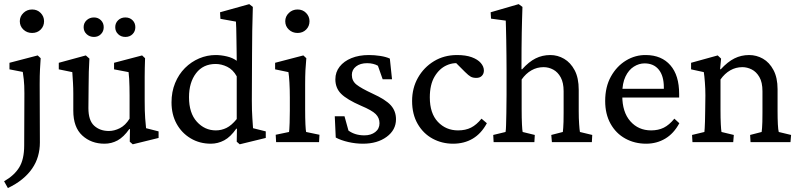

<svg xmlns="http://www.w3.org/2000/svg" viewBox="-26 -698 3928 943"><path d="M12.7 225.6 -5.9 192.4Q44.9 163.1 68.8 123.5Q92.8 84 92.8 16.6L93.8 -239.3Q93.8 -280.3 90.8 -307.6Q87.9 -335 85.9 -344.7L20.5 -357.4V-389.6L159.2 -425.8L173.8 -412.1Q171.9 -385.7 170.4 -356.9Q168.9 -328.1 168.9 -284.2L169.9 2Q169.9 37.1 160.6 69.3Q151.4 101.6 131.8 129.9Q112.3 158.2 83 182.1Q53.7 206.1 12.7 225.6ZM131.8 -536.1Q106.4 -536.1 88.9 -552.7Q71.3 -569.3 71.3 -593.8Q71.3 -617.2 88.9 -634.3Q106.4 -651.4 131.8 -651.4Q157.2 -651.4 173.8 -634.3Q190.4 -617.2 190.4 -593.8Q190.4 -569.3 173.8 -552.7Q157.2 -536.1 131.8 -536.1Z M691.4 -68.4 752.9 -52.7V-20.5L626 10.7L611.3 -2L612.3 -63.5L609.4 -64.5Q581.1 -24.4 551.3 -8.3Q521.5 7.8 487.3 7.8Q421.9 7.8 377.9 -32.7Q334 -73.2 334 -154.3V-238.3Q334 -264.6 332.5 -291Q331.1 -317.4 329.1 -343.8L262.7 -357.4V-389.6L395.5 -425.8L413.1 -410.2Q411.1 -379.9 410.2 -345.7Q409.2 -311.5 409.2 -274.4L408.2 -167Q408.2 -106.4 436.5 -80.6Q464.8 -54.7 508.8 -54.7Q535.2 -54.7 562.5 -68.4Q589.8 -82 610.4 -115.2V-228.5Q610.4 -250 609.9 -271Q609.4 -292 608.4 -311Q607.4 -330.1 605.5 -343.8L534.2 -357.4V-389.6L671.9 -425.8L686.5 -412.1Q685.5 -384.8 685.1 -363.8Q684.6 -342.8 684.6 -321.8Q684.6 -300.8 684.6 -273.4V-204.1Q684.6 -150.4 687 -117.7Q689.5 -85 691.4 -68.4ZM435.5 -516.6Q414.1 -516.6 399.4 -530.3Q384.8 -543.9 384.8 -564.5Q384.8 -585 399.4 -598.6Q414.1 -612.3 435.5 -612.3Q456.1 -612.3 469.7 -598.6Q483.4 -585 483.4 -564.5Q483.4 -543.9 469.7 -530.3Q456.1 -516.6 435.5 -516.6ZM589.8 -516.6Q568.4 -516.6 554.2 -530.3Q540 -543.9 540 -564.5Q540 -585 554.2 -598.6Q568.4 -612.3 589.8 -612.3Q611.3 -612.3 625 -598.6Q638.7 -585 638.7 -564.5Q638.7 -543.9 625 -530.3Q611.3 -516.6 589.8 -516.6Z M1151.4 10.7 1136.7 -2 1137.7 -65.4 1134.8 -66.4Q1106.4 -25.4 1075.2 -8.8Q1043.9 7.8 1009.8 7.8Q954.1 7.8 910.2 -18.6Q866.2 -44.9 841.3 -90.3Q816.4 -135.7 816.4 -195.3Q816.4 -247.1 834 -290Q851.6 -333 882.3 -363.8Q913.1 -394.5 952.1 -411.1Q991.2 -427.7 1033.2 -427.7Q1059.6 -427.7 1088.4 -420.9Q1117.2 -414.1 1136.7 -399.4Q1136.7 -417 1136.2 -445.3Q1135.7 -473.6 1135.3 -504.4Q1134.8 -535.2 1134.3 -559.1Q1133.8 -583 1132.8 -591.8L1056.6 -605.5L1054.7 -637.7L1198.2 -677.7L1215.8 -664.1Q1213.9 -603.5 1212.9 -546.9Q1211.9 -490.2 1211.9 -428.7L1210.9 -204.1Q1210.9 -154.3 1213.4 -118.7Q1215.8 -83 1216.8 -68.4L1279.3 -52.7V-20.5ZM1034.2 -57.6Q1061.5 -57.6 1086.4 -69.8Q1111.3 -82 1136.7 -113.3V-323.2Q1118.2 -356.4 1089.8 -370.1Q1061.5 -383.8 1033.2 -383.8Q971.7 -383.8 937 -338.4Q902.3 -293 902.3 -220.7Q902.3 -142.6 940.9 -100.1Q979.5 -57.6 1034.2 -57.6Z M1330.1 0 1328.1 -36.1 1393.6 -49.8Q1394.5 -53.7 1395 -63.5Q1395.5 -73.2 1396.5 -94.7Q1397.5 -116.2 1397.5 -154.3V-218.8Q1397.5 -259.8 1395.5 -293Q1393.6 -326.2 1390.6 -343.8L1325.2 -357.4V-389.6L1463.9 -425.8L1478.5 -412.1Q1475.6 -381.8 1474.1 -352.5Q1472.7 -323.2 1472.7 -284.2V-161.1Q1472.7 -116.2 1474.1 -86.9Q1475.6 -57.6 1477.5 -49.8L1543 -36.1L1541 0ZM1435.5 -536.1Q1410.2 -536.1 1392.6 -552.7Q1375 -569.3 1375 -593.8Q1375 -617.2 1392.6 -634.3Q1410.2 -651.4 1435.5 -651.4Q1460.9 -651.4 1477.5 -634.3Q1494.1 -617.2 1494.1 -593.8Q1494.1 -569.3 1477.5 -552.7Q1460.9 -536.1 1435.5 -536.1Z M1756.8 7.8Q1720.7 7.8 1684.6 -0.5Q1648.4 -8.8 1623 -22.5L1618.2 -127H1666L1685.5 -56.6Q1717.8 -33.2 1763.7 -33.2Q1795.9 -33.2 1816.9 -49.3Q1837.9 -65.4 1837.9 -92.8Q1837.9 -119.1 1819.3 -137.7Q1800.8 -156.2 1747.1 -178.7Q1677.7 -209 1649.4 -237.3Q1621.1 -265.6 1621.1 -308.6Q1621.1 -343.8 1642.1 -370.6Q1663.1 -397.5 1700.2 -412.6Q1737.3 -427.7 1786.1 -427.7Q1813.5 -427.7 1841.8 -423.3Q1870.1 -418.9 1888.7 -410.2L1899.4 -308.6H1853.5L1830.1 -375Q1820.3 -380.9 1806.6 -384.3Q1793 -387.7 1777.3 -387.7Q1743.2 -387.7 1722.7 -371.6Q1702.1 -355.5 1702.1 -330.1Q1702.1 -300.8 1724.6 -282.7Q1747.1 -264.6 1803.7 -238.3Q1868.2 -209 1893.6 -180.7Q1918.9 -152.3 1918.9 -112.3Q1918.9 -59.6 1873 -25.9Q1827.1 7.8 1756.8 7.8Z M2199.2 7.8Q2144.5 7.8 2098.6 -17.1Q2052.7 -42 2025.4 -89.4Q1998 -136.7 1998 -202.1Q1998 -265.6 2026.9 -316.4Q2055.7 -367.2 2105.5 -397.5Q2155.3 -427.7 2218.8 -427.7Q2261.7 -427.7 2291 -417Q2320.3 -406.2 2335.4 -388.7Q2350.6 -371.1 2350.6 -351.6Q2350.6 -335.9 2340.8 -325.7Q2331.1 -315.4 2313.5 -315.4Q2296.9 -315.4 2286.1 -321.3Q2275.4 -327.1 2257.8 -344.7L2208 -394.5L2243.2 -384.8Q2204.1 -393.6 2168 -377.4Q2131.8 -361.3 2108.4 -321.8Q2085 -282.2 2085 -219.7Q2085 -141.6 2124.5 -99.6Q2164.1 -57.6 2223.6 -57.6Q2260.7 -57.6 2287.6 -71.3Q2314.5 -85 2338.9 -115.2L2365.2 -92.8Q2337.9 -42 2295.9 -17.1Q2253.9 7.8 2199.2 7.8Z M2398.4 0 2396.5 -35.2 2457 -49.8Q2459 -60.5 2459.5 -82.5Q2460 -104.5 2460.9 -141.6Q2461.9 -178.7 2461.9 -232.4V-354.5Q2461.9 -387.7 2461.4 -425.8Q2460.9 -463.9 2460.4 -499.5Q2460 -535.2 2459 -562Q2458 -588.9 2458 -596.7L2385.7 -606.4L2383.8 -637.7L2521.5 -677.7L2540 -664.1Q2539.1 -633.8 2538.1 -603.5Q2537.1 -573.2 2536.6 -538.1Q2536.1 -502.9 2535.6 -459.5Q2535.2 -416 2535.2 -358.4L2538.1 -357.4Q2571.3 -394.5 2604.5 -411.1Q2637.7 -427.7 2676.8 -427.7Q2712.9 -427.7 2744.6 -409.2Q2776.4 -390.6 2796.4 -353Q2816.4 -315.4 2816.4 -256.8V-151.4Q2816.4 -116.2 2818.4 -88.4Q2820.3 -60.5 2822.3 -49.8L2882.8 -35.2L2880.9 0H2684.6L2681.6 -35.2L2738.3 -49.8Q2739.3 -57.6 2740.2 -69.3Q2741.2 -81.1 2741.7 -99.6Q2742.2 -118.2 2742.2 -144.5V-250Q2742.2 -292 2728 -317.9Q2713.9 -343.8 2691.4 -356Q2668.9 -368.2 2643.6 -368.2Q2611.3 -368.2 2584 -352.5Q2556.6 -336.9 2536.1 -307.6V-161.1Q2536.1 -116.2 2537.6 -86.9Q2539.1 -57.6 2541 -49.8L2600.6 -35.2L2598.6 0Z M3147.5 7.8Q3090.8 7.8 3044.9 -17.6Q2999 -43 2972.7 -90.3Q2946.3 -137.7 2946.3 -202.1Q2946.3 -271.5 2974.6 -322.3Q3002.9 -373 3048.8 -400.9Q3094.7 -428.7 3147.5 -427.7Q3223.6 -426.8 3266.6 -377.4Q3309.6 -328.1 3309.6 -236.3V-218.8H3009.8V-261.7H3245.1L3234.4 -249V-269.5Q3234.4 -325.2 3209.5 -356Q3184.6 -386.7 3139.6 -386.7Q3112.3 -386.7 3086.9 -370.6Q3061.5 -354.5 3045.9 -321.8Q3030.3 -289.1 3030.3 -239.3V-227.5Q3030.3 -147.5 3069.8 -102.5Q3109.4 -57.6 3171.9 -57.6Q3207 -57.6 3233.9 -70.8Q3260.7 -84 3286.1 -115.2L3310.5 -92.8Q3283.2 -42 3241.2 -17.1Q3199.2 7.8 3147.5 7.8Z M3375 0 3373 -35.2 3433.6 -49.8Q3434.6 -56.6 3435.1 -68.4Q3435.5 -80.1 3436.5 -100.6Q3437.5 -121.1 3437.5 -154.3L3438.5 -229.5Q3438.5 -261.7 3436 -293.9Q3433.6 -326.2 3430.7 -343.8L3368.2 -357.4V-389.6L3499 -425.8L3515.6 -410.2L3510.7 -358.4L3513.7 -357.4Q3547.9 -394.5 3581.1 -411.1Q3614.3 -427.7 3653.3 -427.7Q3689.5 -427.7 3721.2 -409.7Q3752.9 -391.6 3772.9 -354Q3793 -316.4 3793 -259.8V-151.4Q3793 -116.2 3794.4 -87.9Q3795.9 -59.6 3798.8 -49.8L3859.4 -35.2L3856.4 0H3660.2L3658.2 -35.2L3714.8 -49.8Q3715.8 -57.6 3716.8 -69.3Q3717.8 -81.1 3718.3 -99.6Q3718.8 -118.2 3718.8 -144.5V-250Q3718.8 -293.9 3703.6 -319.8Q3688.5 -345.7 3666 -356.9Q3643.6 -368.2 3620.1 -368.2Q3587.9 -368.2 3560.5 -352.5Q3533.2 -336.9 3512.7 -307.6V-161.1Q3512.7 -115.2 3514.2 -87.9Q3515.6 -60.5 3517.6 -49.8L3578.1 -35.2L3575.2 0Z"/></svg>

Font: Crimson Pro ExtraLight
Style: Regular
Weight: 400
Version: Version 1.002